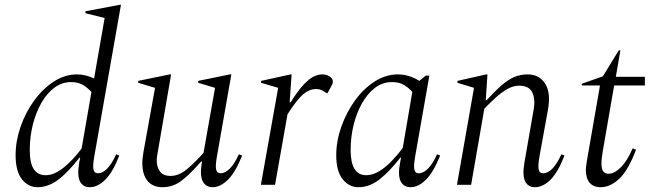

<svg xmlns="http://www.w3.org/2000/svg" viewBox="-20 -770 2707 800"><path d="M137 10Q97 10 71 -23.5Q45 -57 45 -123Q45 -182 65.5 -241.5Q86 -301 122 -350.5Q158 -400 204 -430Q250 -460 301 -460Q319 -460 337.5 -455.5Q356 -451 372 -443L416 -695L336 -715V-723L479 -750H484L373 -119Q366 -79 369.5 -63.5Q373 -48 388 -48Q428 -48 464 -127L477 -122Q450 -52 418.5 -21Q387 10 354 10Q325 10 313 -14.5Q301 -39 310 -92L314 -113H311Q262 -50 221 -20Q180 10 137 10ZM104 -145Q104 -90 121 -65Q138 -40 170 -40Q206 -40 245 -71.5Q284 -103 320 -151L361 -387Q342 -407 323 -417.5Q304 -428 276 -428Q238 -428 206.5 -404.5Q175 -381 152 -340.5Q129 -300 116.5 -249.5Q104 -199 104 -145Z M656 10Q617 10 595 -16Q573 -42 573 -91Q573 -102 574.5 -113.5Q576 -125 578 -138L626 -404L556 -425V-433L687 -460H693L638 -140Q636 -128 634.5 -119Q633 -110 633 -102Q633 -74 646.5 -55.5Q660 -37 691 -37Q727 -37 762 -67.5Q797 -98 828 -133L876 -404L806 -425V-433L938 -460H944L884 -119Q877 -80 880.5 -64Q884 -48 899 -48Q918 -48 938 -68Q958 -88 975 -127L989 -122Q961 -52 929.5 -21Q898 10 866 10Q837 10 824.5 -15Q812 -40 821 -92L822 -97H818Q767 -39 733 -14.5Q699 10 656 10Z M1067 0 1139 -404 1068 -425V-433L1191 -460H1195L1187 -344H1191Q1224 -396 1248 -420.5Q1272 -445 1290 -452.5Q1308 -460 1323 -460Q1341 -460 1354 -451Q1367 -442 1367 -430Q1367 -424 1364 -418L1345 -382H1341L1328 -390Q1315 -399 1297 -399Q1269 -399 1243 -377Q1217 -355 1178 -294L1126 0Z M1474 10Q1434 10 1407.5 -23.5Q1381 -57 1381 -123Q1381 -182 1402 -241.5Q1423 -301 1458.5 -350.5Q1494 -400 1540.5 -430Q1587 -460 1638 -460Q1662 -460 1685.5 -452.5Q1709 -445 1727 -433L1754 -455H1769L1710 -119Q1703 -79 1706.5 -63.5Q1710 -48 1724 -48Q1765 -48 1801 -127L1814 -122Q1786 -52 1754.5 -21Q1723 10 1691 10Q1662 10 1649.5 -14.5Q1637 -39 1647 -92L1651 -113H1648Q1601 -53 1560 -21.5Q1519 10 1474 10ZM1441 -145Q1441 -40 1506 -40Q1533 -40 1560 -56.5Q1587 -73 1611.5 -98.5Q1636 -124 1658 -153L1698 -387Q1681 -406 1661.5 -417Q1642 -428 1613 -428Q1574 -428 1542.5 -404Q1511 -380 1488 -339Q1465 -298 1453 -248Q1441 -198 1441 -145Z M1884 0 1955 -404 1886 -425V-433L2006 -460H2011L2004 -352H2007Q2043 -391 2070 -414.5Q2097 -438 2122.5 -449Q2148 -460 2178 -460Q2227 -460 2251.5 -421.5Q2276 -383 2263 -312L2228 -119Q2221 -79 2224.5 -63.5Q2228 -48 2243 -48Q2283 -48 2319 -127L2332 -122Q2305 -52 2273.5 -21Q2242 10 2209 10Q2180 10 2168 -14.5Q2156 -39 2165 -92L2204 -316Q2211 -356 2198 -384.5Q2185 -413 2143 -413Q2118 -413 2093 -398.5Q2068 -384 2044 -362Q2020 -340 1998 -317L1943 0Z M2483 10Q2452 10 2436.5 -9Q2421 -28 2421 -63Q2421 -70 2422.5 -79Q2424 -88 2425 -98L2480 -414H2404V-421L2492 -452L2558 -560H2565L2546 -450H2667V-414H2539L2491 -137Q2489 -123 2487.5 -111Q2486 -99 2486 -90Q2486 -66 2493.5 -56Q2501 -46 2516 -46Q2540 -46 2567 -73Q2594 -100 2616 -152L2630 -146Q2598 -61 2560.5 -25.5Q2523 10 2483 10Z"/></svg>

Font: Spectral Light
Style: Italic
Weight: 300
Italic angle: -10°
Designer: Jean-Baptiste Levee
Foundry: Production Type
Version: Version 2.001